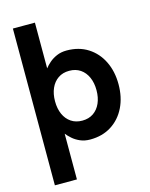

<svg xmlns="http://www.w3.org/2000/svg" viewBox="-136 -808 866 1109"><g transform="rotate(-15 297.0 -254.0)"><path d="M177.7 -253.4Q177.7 -297.4 192.6 -331.1Q207.5 -364.7 235.4 -383.8Q263.2 -402.8 301.8 -402.8Q340.6 -402.8 368.3 -383.9Q396 -365 410.9 -331.4Q425.8 -297.9 425.8 -253.9Q425.8 -210 410.9 -176.4Q396 -142.8 368.3 -123.9Q340.6 -105 301.8 -105Q263.2 -105 235.4 -123.8Q207.5 -142.6 192.6 -176Q177.7 -209.5 177.7 -253.4ZM51.3 -339.8V214.8H183.1V-58.6Q194.8 -43.7 213.4 -27.2Q231.9 -10.7 258.1 0.7Q284.2 12.2 317.6 12.2Q391.1 12.2 444.9 -22.2Q498.8 -56.6 528.2 -116.7Q557.6 -176.8 557.6 -253.9Q557.6 -331.1 528.2 -391.1Q498.8 -451.2 444.9 -485.6Q391.1 -520 317.6 -520Q284.2 -520 258.1 -508.5Q231.9 -497.1 213.4 -480.8Q194.8 -464.6 183.1 -449.2Q183.1 -455.3 183.1 -477.5Q183.1 -499.8 183.1 -530.8Q183.1 -561.8 183.1 -595.1Q183.1 -628.4 183.1 -657.3Q183.1 -686.3 183.1 -704.5Q183.1 -722.7 183.1 -722.7H51.3Z"/></g></svg>

Font: Giphurs
Style: Regular
Weight: 400
Version: Version 2.010